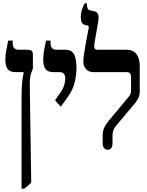

<svg xmlns="http://www.w3.org/2000/svg" viewBox="-20 -890 883 1150"><path d="M109 240V-293Q109 -350 112 -389Q115 -428 122 -456V-458H74Q40 -458 26 -476Q12 -494 12 -534Q12 -557 16.5 -582.5Q21 -608 29 -647H56V-632Q56 -592 92 -592H150Q177 -592 177 -563V-479Q168 -458 163.5 -441Q159 -424 158.5 -398.5Q158 -373 159 -327L167 203Q155 216 145.5 224Q136 232 124 240Z M344 -251 310 -289 340 -333Q359 -360 365 -381.5Q371 -403 371 -420Q371 -436 363.5 -447Q356 -458 336 -458H301Q267 -458 253 -476Q239 -494 239 -533Q239 -557 243 -582.5Q247 -608 256 -647H283V-632Q283 -592 318 -592H374Q407 -592 422.5 -566.5Q438 -541 438 -480Q438 -445 428 -399Q418 -353 383 -305Z M625 7Q612 7 603.5 -3Q595 -13 595 -32V-75Q595 -104 603.5 -123.5Q612 -143 629 -164L749 -308Q759 -320 762 -328Q765 -336 765 -350V-428Q765 -458 740 -458H539Q513 -458 496 -475Q479 -492 479 -521Q479 -535 483 -564Q487 -593 493 -625.5Q499 -658 504 -684.5Q509 -711 511 -720Q514 -735 505 -737L488 -741Q464 -746 464 -786Q464 -813 471.5 -834Q479 -855 487 -870H501V-863Q501 -847 505 -838.5Q509 -830 522 -827L547 -822Q563 -818 568 -803Q573 -788 568 -758L546 -633Q542 -610 546.5 -601Q551 -592 562 -592H739Q778 -592 797.5 -565.5Q817 -539 817 -495V-346Q817 -321 810 -305Q803 -289 788 -271L677 -139Q664 -124 659 -110Q654 -96 654 -77V-32Q654 -14 646.5 -3.5Q639 7 625 7Z"/></svg>

Font: Noto Serif Hebrew ExtraCondensed
Style: Bold
Weight: 700
Width: 2
Designer: Monotype Design Team
Foundry: Monotype Imaging Inc.
Version: Version 2.004; ttfautohint (v1.8.4.7-5d5b)